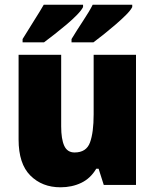

<svg xmlns="http://www.w3.org/2000/svg" viewBox="-20 -786 658 816"><path d="M558 -553V0H421L399 -69H389Q365 -28 325.5 -9Q286 10 237 10Q159 10 109 -40Q59 -90 59 -193V-553H240V-249Q240 -195 253 -166.5Q266 -138 297 -138Q347 -138 362.5 -180.5Q378 -223 378 -300V-553ZM542 -756Q535 -742 515.5 -722.5Q496 -703 471 -681.5Q446 -660 421 -640Q396 -620 377 -606H284V-620Q307 -658 333.5 -698Q360 -738 374 -766H542ZM333 -756Q326 -742 307 -722.5Q288 -703 262.5 -681.5Q237 -660 212 -640.5Q187 -621 167 -606H76V-620Q99 -658 124.5 -698Q150 -738 166 -766H333Z"/></svg>

Font: Noto Sans SemiCondensed Black
Style: Regular
Weight: 900
Width: 4
Designer: Monotype Design Team
Foundry: Monotype Imaging Inc.
Version: Version 2.013; ttfautohint (v1.8.4.7-5d5b)